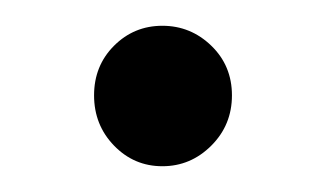

<svg xmlns="http://www.w3.org/2000/svg" viewBox="-20 -124 252 149"><path d="M53 -50Q53 -73 68.5 -88.5Q84 -104 106 -104Q128 -104 144 -88.5Q160 -73 160 -50Q160 -27 144 -11Q128 5 106 5Q84 5 68.5 -11Q53 -27 53 -50Z"/></svg>

Font: CMG Sans
Style: Regular
Weight: 400
Designer: Julieta Ulanovsky
Foundry: Julieta Ulanovsky
Version: Version 7.200